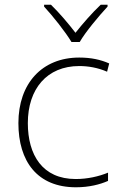

<svg xmlns="http://www.w3.org/2000/svg" viewBox="-20 -784 514 814"><path d="M283 -606H318C342 -648 399 -716 436 -756V-764H407C370 -729 330 -683 300 -645C271 -683 232 -729 196 -764H167V-756C204 -716 258 -648 283 -606ZM302 10C358 10 404 -2 438 -17V-52C399 -36 351 -25 301 -25C160 -25 98 -127 98 -262C98 -407 179 -504 316 -504C354 -504 395 -497 434 -480L443 -515C407 -531 366 -540 316 -540C158 -540 58 -430 58 -262C58 -100 138 10 302 10Z"/></svg>

Font: Noto Sans Lao ExtraLight
Style: Regular
Weight: 200
Designer: Monotype Design Team
Foundry: Monotype Imaging Inc.
Version: Version 2.003